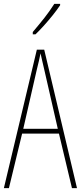

<svg xmlns="http://www.w3.org/2000/svg" viewBox="-20 -970 417 990"><path d="M351 0 284 -281H94L26 0H0L170 -714H208L377 0ZM208 -612Q202 -637 198 -655Q194 -673 189 -695Q185 -673 180.5 -655.5Q176 -638 170 -612L100 -306H278ZM290 -943Q274 -919 251.5 -891Q229 -863 206 -837.5Q183 -812 163 -793H149V-805Q183 -845 209 -878Q235 -911 260 -950H290Z"/></svg>

Font: Noto Sans Sinhala UI ExtraCondensed Thin
Style: Regular
Weight: 100
Width: 2
Designer: Jelle Bosma - Monotype Design Team
Foundry: Monotype Imaging Inc.
Version: Version 2.006; ttfautohint (v1.8.4.7-5d5b)